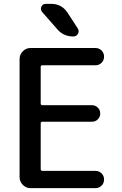

<svg xmlns="http://www.w3.org/2000/svg" viewBox="-20 -980 634 1000"><path d="M245 -960Q303 -960 333 -912L385 -832Q394 -818 386 -804Q378 -790 362 -790Q311 -790 279 -827L200 -917Q189 -930 195.5 -945Q202 -960 219 -960ZM139 0Q116 0 99 -17Q82 -34 82 -57V-673Q82 -696 99 -713Q116 -730 139 -730H477Q496 -730 509 -717Q522 -704 522 -685Q522 -666 509 -653Q496 -640 477 -640H201Q192 -640 192 -632V-441Q192 -432 201 -432H459Q477 -432 489.5 -419.5Q502 -407 502 -389Q502 -371 489.5 -358.5Q477 -346 459 -346H201Q192 -346 192 -337V-99Q192 -90 201 -90H477Q496 -90 509 -77Q522 -64 522 -45Q522 -26 509 -13Q496 0 477 0Z"/></svg>

Font: Rounded Mplus 1c Medium
Style: Regular
Weight: 500
Version: Version 1.059.20150529